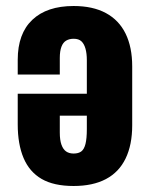

<svg xmlns="http://www.w3.org/2000/svg" viewBox="-20 -608 500 639"><path d="M225 11Q159 11 118.5 -12.5Q78 -36 58.5 -82Q39 -128 39 -194V-296H269V-408Q269 -430 264.5 -446Q260 -462 251 -470.5Q242 -479 225 -479Q211 -479 200.5 -473Q190 -467 184.5 -452.5Q179 -438 179 -415V-360H39V-409Q39 -496 87.5 -542Q136 -588 225 -588Q289 -588 332.5 -564.5Q376 -541 398 -496Q420 -451 420 -387V-191Q420 -126 398 -80.5Q376 -35 332.5 -12Q289 11 225 11ZM225 -97Q241 -97 250.5 -104Q260 -111 264.5 -129Q269 -147 269 -178V-223H179V-167Q179 -142 184.5 -126.5Q190 -111 200 -104Q210 -97 225 -97Z"/></svg>

Font: Oswald SemiBold
Style: Regular
Weight: 600
Designer: Vernon Adams
Foundry: Vernon Adams
Version: Version 4.100; ttfautohint (v1.8.1.43-b0c9)